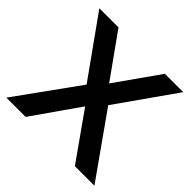

<svg xmlns="http://www.w3.org/2000/svg" viewBox="-174 -871 1042 1042"><g transform="rotate(45 346.5 -350.0)"><path d="M9 0H157L345 -269L535 0H685L429 -362L667 -700H526L349 -449L170 -700H23L267 -358Z"/></g></svg>

Font: Chess Sans SemiBold
Style: Regular
Weight: 600
Designer: Wolf Bōese
Foundry: Wolf Bōese
Version: Version 7.223;Glyphs 3.3 (3306)